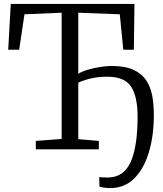

<svg xmlns="http://www.w3.org/2000/svg" viewBox="-20 -763 832 981"><path d="M542 198Q531 198 513.2 195.8Q495.5 193.5 488 190L487 142Q494 142.5 506 143.2Q518 144 530 144Q612.5 144 647.8 64.2Q683 -15.5 683 -167Q683 -269 650 -320Q617 -371 529 -371Q488.5 -371 453.8 -364.2Q419 -357.5 380 -341V-52L485 -43V0H163V-43L295 -53V-698L105 -690L78 -509H22L35 -743H667L664 -509H610L592 -690L380 -698V-386Q400.5 -399 432.8 -408Q465 -417 497 -421.5Q529 -426 549 -426Q618 -426 660.8 -406.8Q703.5 -387.5 726.5 -353.2Q749.5 -319 757.8 -273.5Q766 -228 766 -175Q766 -70.5 741 14Q716 98.5 666.2 148.2Q616.5 198 542 198Z"/></svg>

Font: Merriweather 7pt Light
Style: Regular
Weight: 300
Designer: Eben Sorkin
Foundry: Eben Sorkin
Version: Version 2.200;gftools[0.9.31]